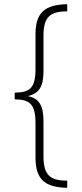

<svg xmlns="http://www.w3.org/2000/svg" viewBox="-20 -735 389 914"><path d="M300 159V125C217 125 187 97 187 9V-158C187 -233 166 -266 114 -277V-278C165 -290 187 -322 187 -395V-565C187 -653 217 -681 300 -681V-715C196 -713 149 -677 149 -573V-405C149 -314 120 -295 50 -294V-262C121 -261 149 -241 149 -148V15C149 122 197 157 300 159Z"/></svg>

Font: Noto Sans Armenian ExtraCondensed ExtraLight
Style: Regular
Weight: 200
Width: 2
Designer: Monotype Design Team
Foundry: Monotype Imaging Inc.
Version: Version 2.008